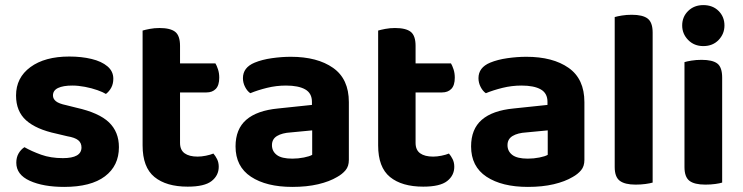

<svg xmlns="http://www.w3.org/2000/svg" viewBox="-20 -718 2918 754"><path d="M447 -140Q447 -67 392 -25.5Q337 16 232 16Q150 16 97 -8Q44 -32 44 -79Q44 -100 53 -115.5Q62 -131 76 -140Q104 -124 141.5 -110.5Q179 -97 227 -97Q300 -97 300 -139Q300 -157 287 -167.5Q274 -178 244 -183L202 -193Q122 -210 82.5 -245.5Q43 -281 43 -343Q43 -413 99.5 -454.5Q156 -496 252 -496Q300 -496 339.5 -486.5Q379 -477 402 -457.5Q425 -438 425 -409Q425 -389 417 -374Q409 -359 396 -349Q385 -356 362.5 -364Q340 -372 313.5 -377Q287 -382 264 -382Q228 -382 208 -372.5Q188 -363 188 -343Q188 -330 199.5 -320.5Q211 -311 240 -305L280 -295Q369 -275 408 -237.5Q447 -200 447 -140Z M540 -264H687V-157Q687 -129 705 -116Q723 -103 756 -103Q771 -103 788.5 -106.5Q806 -110 818 -115Q826 -106 832.5 -93Q839 -80 839 -63Q839 -29 811 -7Q783 15 717 15Q633 15 586.5 -23Q540 -61 540 -147ZM634 -355V-469H826Q831 -461 836 -446Q841 -431 841 -413Q841 -383 827.5 -369Q814 -355 791 -355ZM687 -239H540V-598Q550 -601 568 -604.5Q586 -608 606 -608Q649 -608 668 -593Q687 -578 687 -538Z M1128 -95Q1151 -95 1173.5 -99.5Q1196 -104 1206 -110V-206L1122 -198Q1088 -196 1068 -184Q1048 -172 1048 -148Q1048 -124 1067 -109.5Q1086 -95 1128 -95ZM1122 -495Q1226 -495 1288 -451.5Q1350 -408 1350 -317V-90Q1350 -65 1337 -49.5Q1324 -34 1304 -23Q1274 -5 1229.5 5.5Q1185 16 1128 16Q1026 16 965.5 -24Q905 -64 905 -143Q905 -211 947 -247.5Q989 -284 1072 -292L1205 -306V-318Q1205 -352 1178.5 -367Q1152 -382 1103 -382Q1065 -382 1028.5 -373Q992 -364 963 -352Q951 -360 942.5 -376.5Q934 -393 934 -411Q934 -453 980 -472Q1009 -484 1047.5 -489.5Q1086 -495 1122 -495Z M1465 -264H1612V-157Q1612 -129 1630 -116Q1648 -103 1681 -103Q1696 -103 1713.5 -106.5Q1731 -110 1743 -115Q1751 -106 1757.5 -93Q1764 -80 1764 -63Q1764 -29 1736 -7Q1708 15 1642 15Q1558 15 1511.5 -23Q1465 -61 1465 -147ZM1559 -355V-469H1751Q1756 -461 1761 -446Q1766 -431 1766 -413Q1766 -383 1752.5 -369Q1739 -355 1716 -355ZM1612 -239H1465V-598Q1475 -601 1493 -604.5Q1511 -608 1531 -608Q1574 -608 1593 -593Q1612 -578 1612 -538Z M2053 -95Q2076 -95 2098.5 -99.5Q2121 -104 2131 -110V-206L2047 -198Q2013 -196 1993 -184Q1973 -172 1973 -148Q1973 -124 1992 -109.5Q2011 -95 2053 -95ZM2047 -495Q2151 -495 2213 -451.5Q2275 -408 2275 -317V-90Q2275 -65 2262 -49.5Q2249 -34 2229 -23Q2199 -5 2154.5 5.5Q2110 16 2053 16Q1951 16 1890.5 -24Q1830 -64 1830 -143Q1830 -211 1872 -247.5Q1914 -284 1997 -292L2130 -306V-318Q2130 -352 2103.5 -367Q2077 -382 2028 -382Q1990 -382 1953.5 -373Q1917 -364 1888 -352Q1876 -360 1867.5 -376.5Q1859 -393 1859 -411Q1859 -453 1905 -472Q1934 -484 1972.5 -489.5Q2011 -495 2047 -495Z M2394 -264 2543 -261V-1Q2533 2 2515 4.5Q2497 7 2476 7Q2434 7 2414 -8Q2394 -23 2394 -62ZM2543 -184 2394 -187V-651Q2404 -654 2422 -657Q2440 -660 2461 -660Q2504 -660 2523.5 -645Q2543 -630 2543 -590Z M2659 -618Q2659 -652 2682.5 -675Q2706 -698 2742 -698Q2779 -698 2802 -675Q2825 -652 2825 -618Q2825 -585 2802 -561Q2779 -537 2742 -537Q2706 -537 2682.5 -561Q2659 -585 2659 -618ZM2668 -264H2816V-1Q2807 2 2789 4.5Q2771 7 2750 7Q2707 7 2687.5 -8Q2668 -23 2668 -62ZM2816 -187H2668V-474Q2677 -477 2695.5 -480Q2714 -483 2735 -483Q2778 -483 2797 -468.5Q2816 -454 2816 -413Z"/></svg>

Font: Baloo Bhaijaan 2
Style: Bold
Weight: 700
Designer: Sanskriti Dholi, Noopur Datye and Ek Type
Foundry: Ek Type
Version: Version 1.701